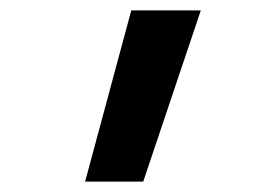

<svg xmlns="http://www.w3.org/2000/svg" viewBox="-20 -792 540 370"><path d="M144 -442 233 -772H367L256 -442Z"/></svg>

Font: Iosevka SS08 Regular
Style: Bold
Weight: 700
Monospace: yes
Designer: Belleve Invis
Foundry: Belleve Invis
Version: Version 16.3.4; ttfautohint (v1.8.4)